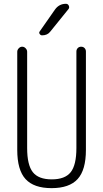

<svg xmlns="http://www.w3.org/2000/svg" viewBox="-20 -975 540 1005"><path d="M70.3 -190.4V-704.1Q70.3 -713.9 78.1 -722.2Q85.9 -730.5 96.2 -730.5Q106.4 -730.5 114.3 -722.2Q122.1 -713.9 122.1 -704.1V-200.2Q122.1 -111.3 151.9 -73.7Q181.6 -36.1 251 -36.1Q320.3 -36.1 350.1 -73.7Q379.9 -111.3 379.9 -200.2V-705.1Q379.9 -715.8 386.7 -723.1Q393.6 -730.5 404.8 -730.5Q416 -730.5 422.9 -723.1Q429.7 -715.8 429.7 -705.1V-190.4Q429.7 -85 386.2 -37.6Q342.8 9.8 250 9.8Q157.2 9.8 113.8 -37.6Q70.3 -85 70.3 -190.4ZM267.6 -924.8Q289.1 -955.1 325.2 -955.1Q335.9 -955.1 340.3 -944.8Q344.7 -934.6 337.9 -926.8L243.2 -809.6Q228.5 -790 200.2 -790Q192.4 -790 187.5 -797.4Q182.6 -804.7 188.5 -811.5Z"/></svg>

Font: Rounded Mgen+ 1m light
Style: Regular
Weight: 200
Designer: [Source Han Sans]
Ryoko NISHIZUKA  (kana & ideographs); Paul D. Hunt (Latin, Greek & Cyrillic); Wenlong ZHANG  (bopomofo
Version: Version 1.059.20150602